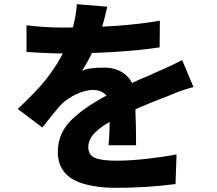

<svg xmlns="http://www.w3.org/2000/svg" viewBox="-20 -838 1040 920"><path d="M444 -636Q408 -551 373 -499Q404 -514 479 -514Q545 -514 586.5 -475.5Q628 -437 628 -367L629 -302Q632 -241 632 -142H500Q506 -192 506 -322Q506 -367 483.5 -387Q461 -407 427 -407Q389 -407 346.5 -387Q304 -367 275 -339Q246 -308 183 -227L65 -316Q129 -376 175 -427Q267 -533 312 -651Q344 -743 348 -818L494 -806Q473 -709 444 -636ZM285 -706Q561 -706 746 -739L745 -611Q550 -582 278 -582Q209 -582 107 -589V-717Q189 -706 285 -706ZM780 -376Q632 -320 534 -269Q468 -236 435.5 -203Q403 -170 403 -133Q403 -96 434.5 -82Q466 -68 538 -68Q601 -68 679 -76.5Q757 -85 826 -98L821 44Q682 62 535 62Q453 62 393 46Q257 12 257 -110Q257 -204 330 -271Q403 -338 526 -398Q568 -420 608 -438Q649 -458 689 -474Q698 -478 709 -483Q720 -488 733 -494Q780 -513 853 -550L907 -421Q849 -406 780 -376Z"/></svg>

Font: Merged Yaku Han JP ExtraBold
Style: Regular
Weight: 800
Designer: Ryoko NISHIZUKA 西塚涼子 (kana, bopomofo & ideographs); Paul D. Hunt (Latin, Greek & Cyrillic); Sandoll Communications 산돌커뮤니
Foundry: Adobe
Version: Version 2.004